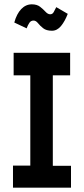

<svg xmlns="http://www.w3.org/2000/svg" viewBox="-20 -867 390 887"><path d="M40 0V-102H120V-519H43V-623H304V-519H224V-101H308V0ZM240 -834 293 -803Q280 -769 262 -747Q244 -725 220 -725Q194 -725 179.5 -736.5Q165 -748 155.5 -760Q146 -772 135 -772Q123 -772 116 -762Q109 -752 103 -736L46 -763Q57 -803 78 -825Q99 -847 127 -847Q151 -847 165.5 -835.5Q180 -824 190.5 -812.5Q201 -801 212 -801Q223 -801 228.5 -812Q234 -823 240 -834Z"/></svg>

Font: Inconsolata ExtraCondensed Black
Style: Regular
Weight: 900
Width: 2
Monospace: yes
Designer: Raph Levien, Cyreal, Brenton Simpson
Foundry: Raph Levien, Cyreal, Google
Version: Version 3.001; ttfautohint (v1.8.2.53-6de2)